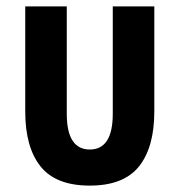

<svg xmlns="http://www.w3.org/2000/svg" viewBox="-20 -568 562 601"><path d="M261 13Q155 13 107 -47Q59 -107 59 -219V-548H189V-212Q189 -100 261 -100Q333 -100 333 -212V-548H463V-219Q463 -107 415 -47Q367 13 261 13Z"/></svg>

Font: Noto Sans Thai ExtCond
Style: Bold
Weight: 700
Width: 2
Designer: Monotype Design Team
Foundry: Monotype Imaging Inc.
Version: Version 2.002; ttfautohint (v1.8.4.7-5d5b)